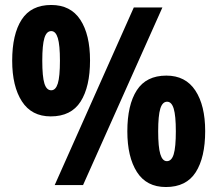

<svg xmlns="http://www.w3.org/2000/svg" viewBox="-20 -744 874 772"><path d="M184 -276Q107 -276 68 -336.5Q29 -397 29 -500Q29 -606 67 -665Q105 -724 186 -724Q264 -724 303 -664.5Q342 -605 342 -501Q342 -395 304 -335.5Q266 -276 184 -276ZM200 0 518 -714H633L314 0ZM186 -381Q204 -381 212.5 -408.5Q221 -436 221 -500Q221 -563 212.5 -591Q204 -619 186 -619Q167 -619 158.5 -591Q150 -563 150 -500Q150 -436 158.5 -408.5Q167 -381 186 -381ZM647 8Q569 8 530.5 -52.5Q492 -113 492 -216Q492 -322 530 -381Q568 -440 649 -440Q726 -440 765.5 -380Q805 -320 805 -217Q805 -111 767 -51.5Q729 8 647 8ZM651 -96Q670 -96 678.5 -124Q687 -152 687 -216Q687 -279 678.5 -307Q670 -335 652 -335Q633 -335 624.5 -307Q616 -279 616 -216Q616 -153 624.5 -124.5Q633 -96 651 -96Z"/></svg>

Font: Noto Sans Tamil Condensed ExtraBold
Style: Regular
Weight: 800
Width: 3
Designer: Jelle Bosma - Monotype Design Team
Foundry: Monotype Imaging Inc.
Version: Version 2.004; ttfautohint (v1.8.4.7-5d5b)